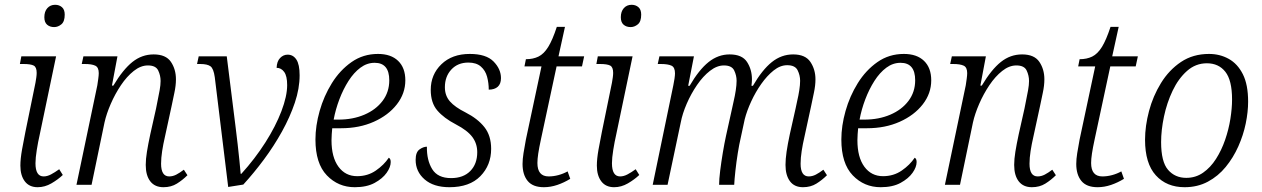

<svg xmlns="http://www.w3.org/2000/svg" viewBox="-20 -771 5265 801"><path d="M206 -658Q188 -658 176.5 -668Q165 -678 165 -699Q165 -723 177.5 -737Q190 -751 210 -751Q227 -751 238.5 -741Q250 -731 250 -710Q250 -681 236 -669.5Q222 -658 206 -658ZM137 10Q102 10 83.5 -14.5Q65 -39 65 -80Q65 -108 72 -147.5Q79 -187 86 -221L128 -426Q130 -437 131.5 -448Q133 -459 133 -467Q133 -491 120.5 -497.5Q108 -504 78 -504H63L69 -536H214L145 -206Q139 -180 133.5 -146Q128 -112 128 -90Q128 -35 162 -35Q177 -35 193 -43.5Q209 -52 227 -65L242 -41Q222 -22 194.5 -6Q167 10 137 10Z M662 10Q626 10 607 -14.5Q588 -39 588 -83Q588 -107 593 -138Q598 -169 607 -211L631 -318Q633 -330 637.5 -351Q642 -372 646 -394.5Q650 -417 650 -433Q650 -456 640 -477Q630 -498 597 -498Q567 -498 538 -475Q509 -452 484.5 -415.5Q460 -379 442 -337.5Q424 -296 416 -260L362 0H299L386 -415Q388 -428 390 -442.5Q392 -457 392 -466Q392 -490 377.5 -497Q363 -504 333 -504H321L328 -536H470L447 -414H453Q493 -481 532.5 -512.5Q572 -544 621 -544Q672 -544 693 -513Q714 -482 714 -440Q714 -414 707.5 -384Q701 -354 696 -329L668 -200Q661 -170 656.5 -141Q652 -112 652 -88Q652 -35 686 -35Q701 -35 715.5 -42.5Q730 -50 747 -63L762 -40Q742 -20 718 -5Q694 10 662 10Z M876 -449Q871 -485 858 -494.5Q845 -504 815 -504H802L809 -536H926L963 -240Q967 -206 971.5 -169Q976 -132 979 -99.5Q982 -67 984 -46H987Q1044 -109 1087 -176.5Q1130 -244 1154 -307Q1178 -370 1178 -416Q1178 -454 1165.5 -471Q1153 -488 1134 -488Q1135 -515 1148.5 -529Q1162 -543 1180 -543Q1203 -543 1216.5 -522.5Q1230 -502 1230 -457Q1230 -402 1210 -342.5Q1190 -283 1156.5 -222.5Q1123 -162 1081 -105.5Q1039 -49 995 -1L932 9Z M1460 10Q1391 10 1343.5 -39.5Q1296 -89 1296 -189Q1296 -246 1313.5 -308Q1331 -370 1364.5 -424Q1398 -478 1446.5 -512Q1495 -546 1557 -546Q1611 -546 1641 -517Q1671 -488 1671 -436Q1671 -381 1635.5 -335.5Q1600 -290 1539.5 -263Q1479 -236 1403 -236H1366Q1365 -226 1364 -211.5Q1363 -197 1363 -186Q1363 -115 1392 -75.5Q1421 -36 1470 -36Q1514 -36 1548 -59.5Q1582 -83 1602 -113Q1610 -109 1610 -95Q1610 -74 1593 -50Q1576 -26 1543 -8Q1510 10 1460 10ZM1392 -272Q1452 -272 1500 -292.5Q1548 -313 1576 -350Q1604 -387 1604 -436Q1604 -509 1543 -509Q1511 -509 1483.5 -488.5Q1456 -468 1434 -433.5Q1412 -399 1396 -357Q1380 -315 1372 -272Z M1855 10Q1789 10 1751.5 -22.5Q1714 -55 1714 -104Q1714 -136 1730 -147.5Q1746 -159 1761 -159Q1760 -103 1783 -65.5Q1806 -28 1862 -28Q1913 -28 1942 -57.5Q1971 -87 1971 -136Q1971 -172 1950.5 -199.5Q1930 -227 1882 -252Q1832 -278 1804.5 -310Q1777 -342 1777 -396Q1777 -460 1821.5 -503Q1866 -546 1940 -546Q2008 -546 2039 -514.5Q2070 -483 2070 -445Q2070 -421 2056.5 -409Q2043 -397 2019 -397Q2019 -425 2012 -451Q2005 -477 1986 -493.5Q1967 -510 1934 -510Q1890 -510 1863 -481Q1836 -452 1836 -407Q1836 -372 1857 -348Q1878 -324 1922 -302Q1973 -276 2001 -240.5Q2029 -205 2029 -150Q2029 -82 1984 -36Q1939 10 1855 10Z M2249 10Q2203 10 2181.5 -16Q2160 -42 2160 -87Q2160 -107 2164 -132Q2168 -157 2174 -189L2239 -494H2168L2174 -524Q2204 -524 2226.5 -535Q2249 -546 2267 -575Q2285 -604 2303 -659H2337L2310 -536H2417L2408 -494H2302L2237 -191Q2229 -154 2225.5 -130.5Q2222 -107 2222 -91Q2222 -35 2269 -35Q2289 -35 2309.5 -40.5Q2330 -46 2348 -56L2359 -25Q2333 -9 2305 0.5Q2277 10 2249 10Z M2611 -658Q2593 -658 2581.5 -668Q2570 -678 2570 -699Q2570 -723 2582.5 -737Q2595 -751 2615 -751Q2632 -751 2643.5 -741Q2655 -731 2655 -710Q2655 -681 2641 -669.5Q2627 -658 2611 -658ZM2542 10Q2507 10 2488.5 -14.5Q2470 -39 2470 -80Q2470 -108 2477 -147.5Q2484 -187 2491 -221L2533 -426Q2535 -437 2536.5 -448Q2538 -459 2538 -467Q2538 -491 2525.5 -497.5Q2513 -504 2483 -504H2468L2474 -536H2619L2550 -206Q2544 -180 2538.5 -146Q2533 -112 2533 -90Q2533 -35 2567 -35Q2582 -35 2598 -43.5Q2614 -52 2632 -65L2647 -41Q2627 -22 2599.5 -6Q2572 10 2542 10Z M3330 10Q3294 10 3275.5 -15Q3257 -40 3257 -83Q3257 -107 3261.5 -138Q3266 -169 3275 -211L3299 -318Q3301 -330 3306 -351Q3311 -372 3314.5 -394.5Q3318 -417 3318 -434Q3318 -457 3307.5 -478Q3297 -499 3264 -499Q3235 -499 3207.5 -477Q3180 -455 3156 -421Q3132 -387 3114 -348Q3096 -309 3087 -274L3070 -195Q3064 -170 3058 -132.5Q3052 -95 3048 -58.5Q3044 -22 3043 0H2980Q2980 -23 2984.5 -59Q2989 -95 2995.5 -134Q3002 -173 3009 -205L3034 -318Q3036 -329 3041 -350Q3046 -371 3049.5 -394Q3053 -417 3053 -434Q3053 -456 3043 -477Q3033 -498 3000 -498Q2971 -498 2942 -475.5Q2913 -453 2888 -416.5Q2863 -380 2845 -338.5Q2827 -297 2820 -260L2765 0H2703L2789 -415Q2792 -429 2794 -443Q2796 -457 2796 -465Q2796 -490 2781.5 -497Q2767 -504 2736 -504H2724L2731 -536H2875L2851 -413H2857Q2896 -480 2936 -512Q2976 -544 3024 -544Q3076 -544 3096.5 -512.5Q3117 -481 3117 -440Q3117 -428 3115 -413H3121Q3160 -480 3200 -512Q3240 -544 3289 -544Q3340 -544 3361 -512.5Q3382 -481 3382 -440Q3382 -414 3375.5 -384Q3369 -354 3364 -329L3336 -200Q3329 -170 3324.5 -141Q3320 -112 3320 -88Q3320 -35 3354 -35Q3369 -35 3383.5 -42.5Q3398 -50 3415 -63L3430 -40Q3410 -20 3386 -5Q3362 10 3330 10Z M3654 10Q3585 10 3537.5 -39.5Q3490 -89 3490 -189Q3490 -246 3507.5 -308Q3525 -370 3558.5 -424Q3592 -478 3640.5 -512Q3689 -546 3751 -546Q3805 -546 3835 -517Q3865 -488 3865 -436Q3865 -381 3829.5 -335.5Q3794 -290 3733.5 -263Q3673 -236 3597 -236H3560Q3559 -226 3558 -211.5Q3557 -197 3557 -186Q3557 -115 3586 -75.5Q3615 -36 3664 -36Q3708 -36 3742 -59.5Q3776 -83 3796 -113Q3804 -109 3804 -95Q3804 -74 3787 -50Q3770 -26 3737 -8Q3704 10 3654 10ZM3586 -272Q3646 -272 3694 -292.5Q3742 -313 3770 -350Q3798 -387 3798 -436Q3798 -509 3737 -509Q3705 -509 3677.5 -488.5Q3650 -468 3628 -433.5Q3606 -399 3590 -357Q3574 -315 3566 -272Z M4285 10Q4249 10 4230 -14.5Q4211 -39 4211 -83Q4211 -107 4216 -138Q4221 -169 4230 -211L4254 -318Q4256 -330 4260.5 -351Q4265 -372 4269 -394.5Q4273 -417 4273 -433Q4273 -456 4263 -477Q4253 -498 4220 -498Q4190 -498 4161 -475Q4132 -452 4107.5 -415.5Q4083 -379 4065 -337.5Q4047 -296 4039 -260L3985 0H3922L4009 -415Q4011 -428 4013 -442.5Q4015 -457 4015 -466Q4015 -490 4000.5 -497Q3986 -504 3956 -504H3944L3951 -536H4093L4070 -414H4076Q4116 -481 4155.5 -512.5Q4195 -544 4244 -544Q4295 -544 4316 -513Q4337 -482 4337 -440Q4337 -414 4330.5 -384Q4324 -354 4319 -329L4291 -200Q4284 -170 4279.5 -141Q4275 -112 4275 -88Q4275 -35 4309 -35Q4324 -35 4338.5 -42.5Q4353 -50 4370 -63L4385 -40Q4365 -20 4341 -5Q4317 10 4285 10Z M4559 10Q4513 10 4491.5 -16Q4470 -42 4470 -87Q4470 -107 4474 -132Q4478 -157 4484 -189L4549 -494H4478L4484 -524Q4514 -524 4536.5 -535Q4559 -546 4577 -575Q4595 -604 4613 -659H4647L4620 -536H4727L4718 -494H4612L4547 -191Q4539 -154 4535.5 -130.5Q4532 -107 4532 -91Q4532 -35 4579 -35Q4599 -35 4619.5 -40.5Q4640 -46 4658 -56L4669 -25Q4643 -9 4615 0.5Q4587 10 4559 10Z M4922 10Q4847 10 4802 -39.5Q4757 -89 4757 -188Q4757 -245 4773.5 -307.5Q4790 -370 4823.5 -424.5Q4857 -479 4907 -512.5Q4957 -546 5024 -546Q5069 -546 5106 -525.5Q5143 -505 5165 -461.5Q5187 -418 5187 -347Q5187 -304 5177 -255.5Q5167 -207 5146 -160Q5125 -113 5093.5 -74.5Q5062 -36 5019 -13Q4976 10 4922 10ZM4929 -29Q4968 -29 4999 -50.5Q5030 -72 5053 -108Q5076 -144 5091 -187.5Q5106 -231 5113 -275Q5120 -319 5120 -356Q5120 -436 5092 -471.5Q5064 -507 5015 -507Q4968 -507 4932 -475Q4896 -443 4872 -392.5Q4848 -342 4836 -285Q4824 -228 4824 -178Q4824 -96 4853 -62.5Q4882 -29 4929 -29Z"/></svg>

Font: Noto Serif SemiCondensed Light
Style: Italic
Weight: 300
Width: 4
Italic angle: -12°
Designer: Monotype Design Team
Foundry: Monotype Imaging Inc.
Version: Version 2.013; ttfautohint (v1.8.4.7-5d5b)